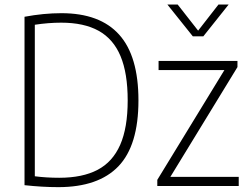

<svg xmlns="http://www.w3.org/2000/svg" viewBox="-20 -804 1078 830"><path d="M86 -3.5V-731.5Q168.5 -747 245.5 -747Q412 -747 495.2 -654.2Q578.5 -561.5 578.5 -370Q578.5 -175.5 492 -85.2Q405.5 5 232 5Q163 5 86 -3.5ZM532 -370Q532 -487.5 501 -561.5Q470 -635.5 406.5 -670.8Q343 -706 244.5 -706Q189.5 -706 130.5 -697V-42Q180.5 -35.5 236 -35.5Q336.5 -35.5 401.8 -69.8Q467 -104 499.5 -177.8Q532 -251.5 532 -370ZM716.5 -39.5H1012V0H660V-26.5L950 -501H665.5V-540.5H1006.5V-514ZM924.5 -784.5H968.5L859 -647H813.5L703.5 -784.5H748L836.5 -671.5Z"/></svg>

Font: Encode Sans Semi Condensed ExLight
Style: Regular
Weight: 275
Width: 4
Designer: Multiple Designers
Foundry: Impallari Type
Version: Version 2.000